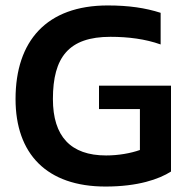

<svg xmlns="http://www.w3.org/2000/svg" viewBox="-20 -674 684 704"><path d="M367 10C486 10 563 -17 607 -45V-360H343V-274H493V-124C459 -112 414 -104 369 -104C239 -104 174 -174 174 -311C174 -464 232 -539 385 -539C450 -539 513 -531 569 -511V-627C513 -645 452 -654 375 -654C151 -654 37 -524 37 -311C37 -110 151 10 367 10Z"/></svg>

Font: Kanit Medium
Style: Regular
Weight: 500
Designer: Katatrad Team
Foundry: CadsonDemak
Version: Version 1.000;PS 001.000;hotconv 1.0.88;makeotf.lib2.5.64775